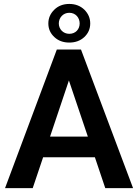

<svg xmlns="http://www.w3.org/2000/svg" viewBox="-20 -965 707 985"><path d="M662.6 0 395.5 -710.9H271.5L5.9 0H147.9L201.2 -158.2H466.8L520 0ZM333.5 -552.2 430.7 -264.2H236.8ZM228 -844.7C228 -816.9 238.3 -793.9 258.8 -774.9C278.8 -755.9 304.7 -746.6 335.4 -746.6C366.2 -746.6 392.1 -755.9 412.6 -774.9C432.6 -793.9 442.9 -816.9 442.9 -844.7C442.9 -872.1 432.6 -895.5 412.6 -915.5C392.1 -935.1 366.2 -944.8 335.4 -944.8C304.7 -944.8 278.8 -935.1 258.8 -915.5C238.3 -895.5 228 -872.1 228 -844.7ZM281.7 -844.7C281.7 -874 303.7 -899.4 335.4 -899.4C368.2 -899.4 388.7 -874 388.7 -844.7C388.7 -815.4 368.2 -791.5 335.4 -791.5C303.7 -791.5 281.7 -815.9 281.7 -844.7Z"/></svg>

Font: Vazirmatn SemiBold
Style: Regular
Weight: 600
Designer: Saber Rastikerdar
Foundry: Saber Rastikerdar
Version: Version 33.003